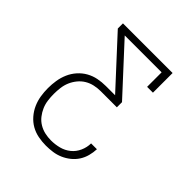

<svg xmlns="http://www.w3.org/2000/svg" viewBox="-200 -868 1001 1001"><g transform="rotate(45 300.0 -367.5)"><path d="M298 0Q270 0 241.5 -5.5Q213 -11 188.5 -25Q164 -39 145 -61Q126 -83 114.5 -109Q103 -135 98.5 -163Q94 -191 94 -220Q94 -248 98.5 -276.5Q103 -305 114.5 -331.5Q126 -358 145.5 -380Q165 -402 190 -416Q215 -430 243 -435.5Q271 -441 300 -441H368L132 -697V-735H498V-590H455V-697H183L419 -441V-403H300Q277 -403 254 -398Q231 -393 211 -381Q191 -369 176 -350.5Q161 -332 152 -311Q143 -290 140 -266.5Q137 -243 137 -220Q137 -220 137 -220Q137 -220 137 -220Q137 -197 140 -174Q143 -151 152 -130Q161 -109 175.5 -90.5Q190 -72 210 -60Q230 -48 252.5 -43Q275 -38 298 -38Q328 -38 357 -45.5Q386 -53 409 -71.5Q432 -90 444.5 -118Q457 -146 457 -175H500Q499 -150 492.5 -125.5Q486 -101 472.5 -80Q459 -59 439 -43Q419 -27 396 -17Q373 -7 348 -3.5Q323 0 298 0Z"/></g></svg>

Font: Iosevka Curly Slab XLtEx
Style: Regular
Weight: 200
Width: 7
Monospace: yes
Designer: Belleve Invis
Foundry: Belleve Invis
Version: Version 11.1.0; ttfautohint (v1.8.3)